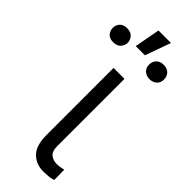

<svg xmlns="http://www.w3.org/2000/svg" viewBox="-323 -837 870 870"><g transform="rotate(45 112.0 -401.5)"><path d="M165 -70Q182 -58 203 -58Q219 -58 227 -60L246 -64L247 1Q240 4 222 7Q200 9 183 9Q138 9 108 -21Q78 -51 78 -118V-548H148V-118Q148 -83 165 -70ZM182 -812 138 -689H79L102 -812ZM193 -705Q206 -719 229 -719Q252 -719 265 -705Q277 -692 277 -672Q277 -653 265 -641Q251 -627 229 -627Q207 -627 193 -641Q181 -653 181 -672Q181 -692 193 -705ZM-41 -706Q-29 -719 -6 -719Q18 -719 30 -706Q43 -691 43 -673Q43 -657 30 -642Q18 -629 -6 -629Q-29 -629 -41 -642Q-53 -656 -53 -673Q-53 -693 -41 -706Z"/></g></svg>

Font: Sinter Normal
Style: Regular
Weight: 350
Foundry: Adobe & rsms
Version: Version 1.000